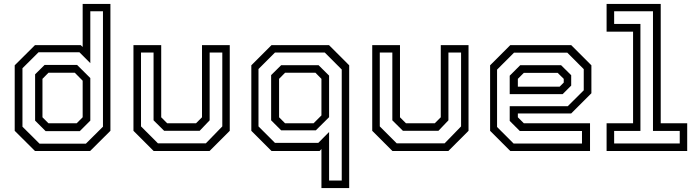

<svg xmlns="http://www.w3.org/2000/svg" viewBox="-20 -770 3546 979"><path d="M439.5 0H158.5L55 -103V-437L158.5 -540H391.5L401.5 -530.5V-750H543V-103ZM387 -101.5H212.5L159 -155V-391L207.5 -439H373L440.5 -372V-155ZM371 -141.5 401.5 -172V-358.5L361.5 -399H227L196.5 -368V-172L227 -141.5ZM418 -37.5 505 -124V-712.5H440.5V-448L385 -503.5H176.5L94.5 -422V-124L181.5 -37.5Z M763.5 0 660.5 -103V-540H802V-172L832.5 -141.5H979.5L1010 -172V-540H1151.5V-103L1048.5 0ZM785.5 -39H1029.5L1113.5 -125.5V-502H1049V-156.5L998 -103H817L763 -156.5V-502H699V-125.5Z M1760.5 189H1619V-10L1609.5 0H1364.5L1261.5 -103V-437L1364.5 -540H1657.5L1760.5 -437ZM1722.5 150.5V-415.5L1636 -502H1382L1298 -418V-125.5L1382 -41.5H1603L1658 -97V150.5ZM1579 -141.5 1619 -181.5V-368L1588.5 -399H1433.5L1403 -368V-172L1433.5 -141.5ZM1590.5 -105.5H1413.5L1362.5 -156.5V-387L1413.5 -437.5H1604.5L1658 -384.5V-172.5Z M1981 0 1878 -103V-540H2019.5V-172L2050 -141.5H2197L2227.5 -172V-540H2369V-103L2266 0ZM2003 -39H2247L2331 -125.5V-502H2266.5V-156.5L2215.5 -103H2034.5L1980.5 -156.5V-502H1916.5V-125.5Z M2892.5 -540 2995.5 -437V-294.5L2892.5 -191.5H2620.5V-172L2651 -141.5H2988.5V0H2582L2479 -103V-437L2582 -540ZM2841 -437.5 2892.5 -386.5V-333.5L2849 -290H2579V-384L2632.5 -437.5ZM2872.5 -501.5H2601L2514.5 -415V-122.5L2599 -38H2947.5V-102H2630.5L2579 -153.5V-228.5H2875L2956.5 -309.5V-417.5ZM2823.5 -398.5H2651L2620.5 -368V-328H2833.5L2854.5 -349V-368Z M3073 0V-141.5H3208V-608.5H3073V-750H3349V-141.5H3484V0ZM3111.5 -38.5H3446V-102.5H3309.5V-712.5H3111.5V-648H3245.5V-102.5H3111.5Z"/></svg>

Font: Tourney Thin
Style: Regular
Weight: 400
Version: Version 1.015